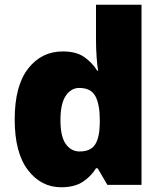

<svg xmlns="http://www.w3.org/2000/svg" viewBox="-20 -780 683 810"><path d="M238 10Q153 10 97.5 -63Q42 -136 42 -276Q42 -418 98.5 -490.5Q155 -563 245 -563Q301 -563 334.5 -540Q368 -517 390 -482H394Q390 -503 387.5 -540Q385 -577 385 -612V-760H577V0H433L392 -70H385Q365 -37 330 -13.5Q295 10 238 10ZM316 -141Q362 -141 381 -170Q400 -199 401 -259V-274Q401 -339 382.5 -374Q364 -409 314 -409Q280 -409 257.5 -376Q235 -343 235 -273Q235 -204 257.5 -172.5Q280 -141 316 -141Z"/></svg>

Font: Noto Sans Black
Style: Regular
Weight: 900
Designer: Monotype Design Team
Foundry: Monotype Imaging Inc.
Version: Version 2.007